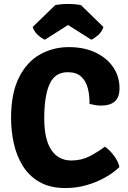

<svg xmlns="http://www.w3.org/2000/svg" viewBox="-20 -937 649 972"><path d="M433 -411Q434 -452.5 424.8 -489.2Q415.5 -526 391.2 -548.8Q367 -571.5 323 -571.5Q258.5 -571.5 231.2 -511.8Q204 -452 204 -338Q204 -231.5 239.8 -178Q275.5 -124.5 341 -124.5Q393 -124.5 434.8 -146.5Q476.5 -168.5 511 -194.5Q534.5 -178.5 556.8 -149Q579 -119.5 584.5 -91.5Q555.5 -63 512.8 -38.8Q470 -14.5 418.5 0.2Q367 15 311.5 15Q233 15 179.8 -15.8Q126.5 -46.5 95 -97.8Q63.5 -149 49.8 -211.8Q36 -274.5 36 -339Q36 -464.5 75.8 -544Q115.5 -623.5 182 -661Q248.5 -698.5 328.5 -698.5Q406 -698.5 463.8 -671Q521.5 -643.5 553.2 -596.5Q585 -549.5 585 -490.5Q585 -444 560.8 -423.2Q536.5 -402.5 493.5 -402.5Q476 -402.5 461.8 -405Q447.5 -407.5 433 -411ZM390 -911 503.5 -800.5Q496.5 -776.5 476.8 -759.2Q457 -742 442 -736L324.5 -810.5L207.5 -736Q192 -742 172.5 -759.2Q153 -776.5 145.5 -800.5L259.5 -911Q289 -917 324.5 -917Q360 -917 390 -911Z"/></svg>

Font: Signika SC
Style: Bold
Weight: 700
Designer: Anna Giedryś
Foundry: Anna Giedryś
Version: Version 2.000; ttfautohint (v1.8.3) -l 8 -r 50 -G 200 -x 9 -